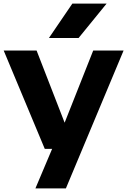

<svg xmlns="http://www.w3.org/2000/svg" viewBox="-20 -828 708 1068"><path d="M229 0 0.5 -547H183.5L339.5 -145.5L498.5 -547H667.5L346.5 220H177L270 0ZM252 -616.5 382.5 -808H573L417 -616.5Z"/></svg>

Font: Encode Sans Expanded Expanded
Style: Bold
Weight: 700
Width: 7
Designer: Multiple Designers
Foundry: Impallari Type
Version: Version 3.000; ttfautohint (v1.8.3) -l 8 -r 50 -G 200 -x 14 